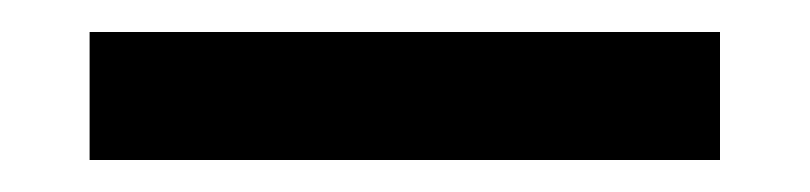

<svg xmlns="http://www.w3.org/2000/svg" viewBox="-20 47 506 120"><path d="M430 67V147H36V67Z"/></svg>

Font: Lato 2
Style: Bold
Weight: 700
Designer: Lukasz Dziedzic with Adam Twardoch and Botio Nikoltchev
Foundry: tyPoland Lukasz Dziedzic
Version: Version 2.015; 2015-08-06; http://www.latofonts.com/